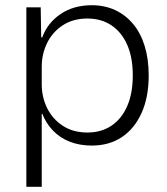

<svg xmlns="http://www.w3.org/2000/svg" viewBox="-20 -549 641 736"><path d="M81 167V-521H136L138 -406H142Q162 -461 212 -495Q262 -529 332 -529Q381 -529 421 -510.5Q461 -492 490 -457.5Q519 -423 534.5 -373Q550 -323 550 -260Q550 -176 522.5 -115.5Q495 -55 446.5 -23Q398 9 332 9Q285 9 247 -6Q209 -21 182.5 -49Q156 -77 142 -113H140V167ZM315 -41Q368 -41 407 -67Q446 -93 467.5 -142Q489 -191 489 -260Q489 -329 467.5 -377.5Q446 -426 407 -452Q368 -478 315 -478Q260 -478 220.5 -452Q181 -426 160.5 -384Q140 -342 140 -293V-226Q140 -177 160.5 -135Q181 -93 220.5 -67Q260 -41 315 -41Z"/></svg>

Font: Mona Sans ExtraLight Light
Style: Regular
Weight: 300
Version: Version 2.000